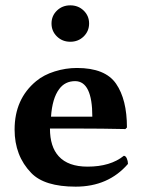

<svg xmlns="http://www.w3.org/2000/svg" viewBox="-20 -696 548 726"><path d="M195.3 -558.1Q174.8 -578.1 174.8 -607.2Q174.8 -636.2 195.3 -656Q215.8 -675.8 245.8 -675.8Q275.9 -675.8 296.4 -656Q316.9 -636.2 316.9 -607.2Q316.9 -578.1 296.4 -558.1Q275.9 -538.1 245.8 -538.1Q215.8 -538.1 195.3 -558.1ZM172.9 -254.9H329.1Q329.1 -388.7 264.2 -389.2Q225.6 -389.2 203.6 -358.9Q177.7 -324.2 172.9 -254.9ZM448.2 -106.9Q455.1 -106.9 459.5 -96.9Q463.9 -86.9 463.9 -76.2Q389.6 9.8 266.1 9.8Q147.9 9.8 98.1 -42Q35.2 -106.9 35.2 -206.1Q35.2 -321.8 116.7 -389.2Q145.5 -413.1 187 -426Q228.5 -439 271 -439Q377.9 -439 418.9 -379.4Q460 -319.8 460 -213.9L454.1 -208Q368.2 -210 268.6 -210H168.9Q168.9 -141.1 202.1 -105Q237.8 -65.9 311 -65.9Q397.5 -65.9 448.2 -106.9Z"/></svg>

Font: Linux Biolinum O
Style: Bold
Weight: 700
Designer: Philipp H. Poll
Foundry: Philipp H. Poll
Version: Version 1.3.2